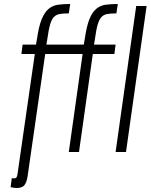

<svg xmlns="http://www.w3.org/2000/svg" viewBox="-20 -760 753 960"><path d="M661 -730 558 0H610L713 -730ZM39 130 33 176Q42 178 49.5 179Q57 180 64 180Q90 180 101.5 166.5Q113 153 118 121L206 -490H393L324 0H375L444 -490H552L558 -537H450L455 -567Q461 -612 468.5 -637.5Q476 -663 487.5 -675Q499 -687 517 -690Q535 -693 562 -693L569 -740Q536 -740 509 -736.5Q482 -733 461.5 -716Q441 -699 427 -664Q413 -629 404 -566L399 -537H212L217 -567Q223 -612 230.5 -637.5Q238 -663 249.5 -675Q261 -687 279 -690Q297 -693 324 -693L331 -740Q298 -740 271 -736.5Q244 -733 223.5 -716Q203 -699 188.5 -664Q174 -629 165 -566L160 -537H93L87 -490H154L67 114Q65 123 62 127.5Q59 132 50 132Q43 132 39 130Z"/></svg>

Font: Secuela Light
Style: Italic
Weight: 300
Italic angle: -8°
Designer: Fernando Haro
Foundry: deFharo
Version: Version 1.708